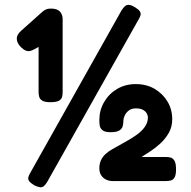

<svg xmlns="http://www.w3.org/2000/svg" viewBox="-20 -755 803 806"><path d="M124 23Q108 13 102.5 5.5Q97 -2 99 -11Q101 -20 108 -31L490 -711Q497 -722 504 -728.5Q511 -735 521 -734.5Q531 -734 546 -725Q561 -716 566.5 -708Q572 -700 570 -691.5Q568 -683 561 -672L178 9Q172 19 165 25.5Q158 32 148.5 31Q139 30 124 23ZM191 -326Q168 -326 157.5 -332.5Q147 -339 144.5 -349Q142 -359 142 -368V-558Q133 -553 124.5 -548.5Q116 -544 107 -541Q97 -539 87.5 -543Q78 -547 68 -557Q51 -574 50.5 -592Q50 -610 70 -627L154 -702Q163 -711 172 -715Q181 -719 193 -719Q220 -719 231.5 -706.5Q243 -694 243 -674V-368Q243 -358 240.5 -348Q238 -338 227 -332Q216 -326 191 -326ZM452 5Q439 5 426.5 -0.5Q414 -6 405.5 -18Q397 -30 397 -49Q397 -67 403.5 -81.5Q410 -96 422 -107.5Q434 -119 452 -129Q478 -144 504.5 -158.5Q531 -173 553 -188.5Q575 -204 588 -222.5Q601 -241 601 -263Q601 -269 596.5 -278Q592 -287 581 -293.5Q570 -300 551 -300Q532 -300 520.5 -291Q509 -282 503.5 -270Q498 -258 498 -249Q498 -236 495 -225Q492 -214 480.5 -207Q469 -200 444 -200Q420 -200 410 -208.5Q400 -217 398.5 -229Q397 -241 397 -251Q397 -292 417 -326.5Q437 -361 471.5 -381.5Q506 -402 550 -402Q595 -402 629 -382Q663 -362 683 -329Q703 -296 703 -254Q703 -223 689 -198Q675 -173 654 -153.5Q633 -134 610.5 -119.5Q588 -105 571 -94L551 -96H677Q687 -96 696.5 -93.5Q706 -91 712.5 -80Q719 -69 719 -44Q719 -21 713 -10.5Q707 0 697.5 2.5Q688 5 677 5Z"/></svg>

Font: Fredoka SemiExpanded SemiBold
Style: Regular
Weight: 600
Width: 6
Designer: Ben Nathan
Foundry: Milena B. Brandão, Ben Nathan
Version: Version 2.001